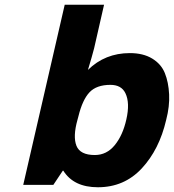

<svg xmlns="http://www.w3.org/2000/svg" viewBox="-20 -780 734 810"><path d="M528 -556Q584 -556 622 -533Q660 -510 675.5 -471.5Q691 -433 693.5 -382Q696 -331 681 -274Q652 -149 578 -69.5Q504 10 393 10Q291 10 247 -60H245L205 0H78L253 -760H419L377 -576Q368 -541 351 -485Q423 -556 528 -556ZM307 -275Q287 -204 302.5 -165Q318 -126 380 -126Q430 -126 464 -167.5Q498 -209 513 -276Q529 -346 509 -387Q492 -422 446 -422Q387 -422 357.5 -390.5Q328 -359 311 -290Z"/></svg>

Font: Passageway
Style: BdIt
Weight: 700
Foundry: Ascender Corporation
Version: Version 1.11